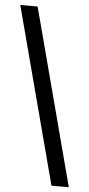

<svg xmlns="http://www.w3.org/2000/svg" viewBox="-55 -768 395 849"><g transform="rotate(5 142.0 -343.0)"><path d="M284 49H207L0 -735H77Z"/></g></svg>

Font: Archivo SemiCondensed Medium
Style: Regular
Weight: 500
Width: 4
Designer: Hector Gatti
Foundry: Omnibus-Type
Version: Version 2.001